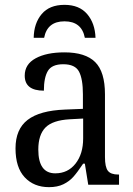

<svg xmlns="http://www.w3.org/2000/svg" viewBox="-20 -762 549 792"><path d="M44 -150Q44 -229 94 -267.5Q144 -306 248 -310L322 -313V-373Q322 -436 306 -466.5Q290 -497 241 -497Q194 -497 177.5 -469.5Q161 -442 161 -388Q82 -388 82 -450Q82 -497 127 -521.5Q172 -546 246 -546Q332 -546 372.5 -506Q413 -466 413 -373V-114Q413 -73 425 -57.5Q437 -42 468 -42H471V0H344L330 -87H323Q299 -51 282.5 -32.5Q266 -14 241.5 -2Q217 10 182 10Q120 10 82 -30.5Q44 -71 44 -150ZM323 -191V-273L268 -270Q197 -266 167.5 -236Q138 -206 138 -145Q138 -47 208 -47Q260 -47 291.5 -87Q323 -127 323 -191ZM246 -742Q307 -742 339.5 -704Q372 -666 374 -606H330Q317 -674 246 -674Q175 -674 162 -606H119Q120 -666 152 -704Q184 -742 246 -742Z"/></svg>

Font: Noto Serif Narrow
Style: Regular
Weight: 400
Width: 4
Designer: Monotype Design Team
Foundry: Monotype Imaging Inc.
Version: Version 1.001